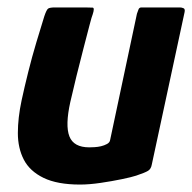

<svg xmlns="http://www.w3.org/2000/svg" viewBox="-20 -492 517 516"><path d="M195 4Q134 4 97 -14Q60 -32 44 -63Q28 -94 28 -134.5Q28 -175 38 -222Q46 -259 56 -299Q66 -339 77.5 -377.5Q89 -416 99 -448Q105 -466 109.5 -469Q114 -472 128 -472H209Q223 -472 229 -471.5Q235 -471 229 -453Q227 -449 220.5 -424Q214 -399 204.5 -362.5Q195 -326 185.5 -287.5Q176 -249 169 -218Q155 -155 166.5 -125.5Q178 -96 220 -96Q225 -96 234 -96.5Q243 -97 251.5 -99Q260 -101 267.5 -105Q275 -109 276 -116L348 -455Q350 -460 352 -466Q354 -472 360 -472H464Q468 -472 473 -470Q478 -468 476 -459L388 -50Q386 -38 378 -33Q370 -28 346 -20Q334 -16 307.5 -10.5Q281 -5 250.5 -0.5Q220 4 195 4Z"/></svg>

Font: Glory Thin
Style: Bold Italic
Weight: 700
Italic angle: -12°
Version: Version 1.011